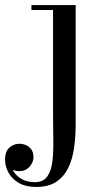

<svg xmlns="http://www.w3.org/2000/svg" viewBox="-88 -480 413 760"><path d="M55 260Q14.5 260 -12.8 244.5Q-40 229 -54 204Q-68 179 -68 151Q-68 120 -51 104.5Q-34 89 -11 89Q1.5 89 14.2 94.2Q27 99.5 35.8 111.2Q44.5 123 44.5 143Q44.5 162 29 179.8Q13.5 197.5 -11.5 197.5Q-26 197.5 -38.8 192Q-51.5 186.5 -59.2 176.2Q-67 166 -67 151H-48Q-48 175 -36.2 195.5Q-24.5 216 -2.5 228.5Q19.5 241 49.5 241Q83.5 241 99.2 218.5Q115 196 119.5 158.2Q124 120.5 123 74Q122 27.5 122 -20V-440.5H36.5V-460H211.5V11.5Q211.5 60.5 205.2 105.2Q199 150 182 184.8Q165 219.5 134.5 239.8Q104 260 55 260Z"/></svg>

Font: Bodoni Moda SC
Style: Regular
Weight: 400
Designer: Owen Earl
Foundry: indestructible type
Version: Version 2.005